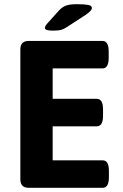

<svg xmlns="http://www.w3.org/2000/svg" viewBox="-20 -895 586 915"><path d="M117 0Q77 0 77 -40V-660Q77 -700 117 -700H468Q498 -700 498 -650V-619Q498 -569 468 -569H231V-424H441Q471 -424 471 -374V-343Q471 -293 441 -293H231V-131H469Q499 -131 499 -81V-50Q499 0 469 0ZM232 -749Q194 -749 194 -762Q194 -766 197 -771.5Q200 -777 207 -785L261 -845Q277 -862 295 -868.5Q313 -875 347 -875Q382 -875 400 -871.5Q418 -868 418 -857Q418 -851 411 -843Q404 -835 388 -824L302 -768Q286 -757 272 -753Q258 -749 232 -749Z"/></svg>

Font: Asap
Style: Regular
Weight: 400
Designer: Pablo Cosgaya
Foundry: Omnibus-Type
Version: Version 3.001